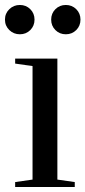

<svg xmlns="http://www.w3.org/2000/svg" viewBox="-33 -753 344 773"><path d="M28 0V-20L98 -30V-487L28 -497V-517H198V-30L268 -20V0ZM-13 -674Q-13 -699 4.5 -716Q22 -733 47 -733Q72 -733 89 -716Q106 -699 106 -674Q106 -649 89 -632Q72 -615 47 -615Q22 -615 4.5 -632Q-13 -649 -13 -674ZM173 -674Q173 -699 190 -716Q207 -733 232 -733Q257 -733 274 -716Q291 -699 291 -674Q291 -649 274 -632Q257 -615 232 -615Q207 -615 190 -632Q173 -649 173 -674Z"/></svg>

Font: Prata
Style: Regular
Weight: 400
Designer: Ivan Petrov
Foundry: Cyreal
Version: Version 2.000